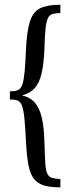

<svg xmlns="http://www.w3.org/2000/svg" viewBox="-20 -651 322 825"><path d="M239.5 154Q196.8 154 169.4 146Q141.9 137.9 125.8 117.3Q109.7 96.8 102.4 59.3Q95.2 21.8 91.9 -37.9Q88.7 -103.2 85.1 -140.3Q81.5 -177.4 75 -195.2Q68.5 -212.9 57.3 -218.1Q46 -223.4 27.4 -223.4H22.6V-258.9H27.4Q46.8 -258.9 58.5 -264.5Q70.2 -270.2 76.2 -288.3Q82.3 -306.5 85.9 -344Q89.5 -381.5 91.9 -444.4Q96 -521 109.3 -560.9Q122.6 -600.8 152.8 -615.7Q183.1 -630.6 239.5 -630.6V-595.2Q217.7 -594.4 205.2 -590.7Q192.7 -587.1 185.9 -573Q179 -558.9 175.8 -528.6Q172.6 -498.4 171 -444.4Q168.5 -376.6 158.5 -334.7Q148.4 -292.7 128.6 -271.4Q108.9 -250 74.2 -241.1Q108.1 -233.9 128.6 -211.3Q149.2 -188.7 159.3 -146.8Q169.4 -104.8 171 -37.1Q172.6 18.5 174.6 50Q176.6 81.5 183.5 95.6Q190.3 109.7 203.6 113.3Q216.9 116.9 239.5 118.5Z"/></svg>

Font: Playfair 9pt
Style: Regular
Weight: 400
Designer: Claus Eggers Sørensen
Foundry: Claus Eggers Sørensen
Version: Version 2.203